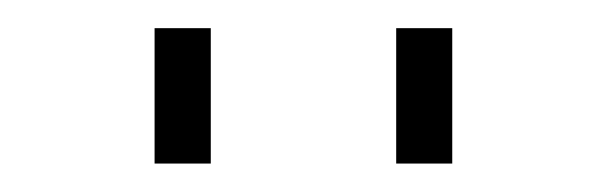

<svg xmlns="http://www.w3.org/2000/svg" viewBox="-20 -710 426 137"><path d="M90.3 -593.3V-689.9H130.4V-593.3ZM262.7 -593.3V-689.9H302.7V-593.3Z"/></svg>

Font: HK Grotesk Light Legacy
Style: Regular
Weight: 300
Designer: Alfredo Marco Pradil
Foundry: Hanken Design Co.
Version: Version 2.022;PS 002.022;hotconv 1.0.88;makeotf.lib2.5.64775